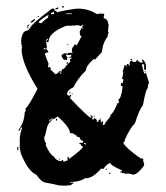

<svg xmlns="http://www.w3.org/2000/svg" viewBox="-20 -564 529 612"><path d="M177.7 -544.4H183.6V-540.5H177.7ZM166 -540.5V-538.6Q166 -534.7 162.1 -534.7H156.2Q156.2 -538.1 166 -540.5ZM146.5 -536.6H150.4Q154.3 -536.1 154.3 -532.7Q152.3 -532.7 152.3 -530.8Q158.2 -530.8 162.1 -524.9Q189 -532.2 226.6 -536.6Q261.2 -536.6 289.1 -519L300.8 -521H302.7Q304.7 -521 304.7 -519L308.6 -521L312.5 -519L310.5 -509.3V-505.4Q323.7 -505.4 326.2 -483.9L324.2 -464.4L326.2 -460.4Q324.7 -452.6 322.3 -452.6L324.2 -448.7Q308.1 -430.2 304.7 -397.9L283.2 -374.5H281.2Q279.3 -374.5 279.3 -376.5Q253.9 -354 253.9 -339.4Q224.6 -310.1 214.8 -286.6Q193.4 -275.9 193.4 -263.2L201.2 -257.3Q201.7 -261.2 205.1 -261.2H207V-259.3L203.1 -253.4V-251.5Q262.2 -189 269.5 -189H271.5V-190.9L267.6 -196.8H269.5Q275.4 -194.8 275.4 -192.9L273.4 -183.1H275.4Q279.3 -183.1 279.3 -187Q289.1 -187 289.1 -175.3H293Q293.9 -183.1 298.8 -183.1L302.7 -177.2Q300.8 -177.2 300.8 -175.3L304.7 -173.3V-177.2H308.6V-171.4L306.6 -167.5L310.5 -165.5H312.5Q312.5 -169.9 332 -192.9V-198.7Q338.9 -198.7 353.5 -231.9Q351.6 -231.9 351.6 -233.9Q359.4 -233.9 359.4 -239.7Q357.4 -243.2 357.4 -247.6Q365.7 -247.6 371.1 -288.6Q367.2 -290.5 365.2 -290.5V-296.4Q365.7 -300.3 369.1 -300.3Q369.1 -298.3 371.1 -298.3L373 -308.1V-312H369.1Q373 -329.6 373 -331.5L371.1 -335.4Q377 -354 377 -356.9H380.9V-351.1H382.8Q383.3 -360.8 388.7 -360.8Q390.6 -356.9 390.6 -355H392.6Q392.6 -358.9 394.5 -358.9L392.6 -362.8Q395.5 -370.6 398.4 -370.6H402.3V-366.7H414.1Q414.1 -372.6 418 -372.6Q418 -370.1 427.7 -364.7H435.5V-366.7L431.6 -372.6L435.5 -374.5Q445.3 -363.3 445.3 -355V-341.3H443.4Q439.5 -341.3 439.5 -345.2V-358.9H431.6L439.5 -329.6H441.4L445.3 -331.5Q455.1 -301.8 455.1 -300.3Q451.2 -293.9 451.2 -288.6V-282.7Q445.3 -282.7 435.5 -228Q425.3 -218.3 410.2 -171.4Q394 -155.3 377 -116.7Q378.9 -116.7 378.9 -114.7Q377.4 -114.7 373 -108.9Q380.4 -92.3 429.7 -58.1L433.6 -60.1L437.5 -54.2Q437.5 -52.2 435.5 -52.2Q439.5 -45.4 439.5 -36.6Q417.5 -7.3 404.3 -7.3Q392.1 -11.2 384.8 -11.2L380.9 -9.3Q374.5 -13.2 371.1 -13.2Q371.1 -11.2 369.1 -11.2Q369.1 -15.1 365.2 -15.1Q365.2 -13.2 363.3 -13.2V-17.1Q369.1 -17.1 369.1 -21Q332 -36.6 332 -44.4Q323.7 -44.4 308.6 -24.9Q304.7 -26.9 302.7 -26.9Q275.4 4.4 253.9 4.4V2.4Q234.9 16.1 203.1 16.1V18.1H214.8Q214.8 20 203.1 27.8Q201.2 27.8 201.2 25.9L191.4 27.8H177.7Q175.8 27.8 175.8 25.9L171.9 27.8Q151.4 22.5 125 18.1Q111.8 16.1 95.7 -7.3Q70.3 -17.1 46.9 -73.7Q43 -89.4 43 -93.3V-120.6Q43 -134.8 50.8 -157.7H46.9Q43 -149.4 43 -147.9H39.1V-149.9Q58.6 -176.3 58.6 -206.5Q60.5 -206.5 62.5 -212.4L60.5 -216.3Q74.2 -230.5 99.6 -280.8Q48.8 -362.3 48.8 -407.7L50.8 -411.6Q48.8 -415.5 48.8 -417.5H50.8L46.9 -425.3L48.8 -429.2Q48.8 -431.2 46.9 -431.2Q50.3 -466.3 66.4 -466.3Q70.3 -466.3 82 -483.9Q105.5 -506.8 138.7 -530.8Q138.7 -532.7 146.5 -536.6ZM142.6 -522.9V-519H152.3V-526.9Q146 -522.9 142.6 -522.9ZM191.4 -521V-519H209V-521ZM103.5 -493.7V-491.7Q104.5 -491.7 111.3 -489.7Q122.6 -501.5 132.8 -507.3L134.8 -517.1Q106.9 -500.5 103.5 -493.7ZM103.5 -513.2V-509.3H99.6Q100.1 -513.2 103.5 -513.2ZM89.8 -503.4H91.8V-501.5Q85.9 -491.7 78.1 -491.7V-493.7Q78.1 -496.1 89.8 -503.4ZM72.3 -485.8H74.2Q74.2 -482.9 66.4 -478V-480Q66.4 -482.9 72.3 -485.8ZM209 -481.9H191.4Q134.8 -460 134.8 -431.2Q132.8 -431.2 132.8 -429.2L128.9 -431.2H127V-429.2Q128.9 -425.3 128.9 -423.3H127L128.9 -419.4V-409.7H125V-405.8L128.9 -407.7L134.8 -397.9L123 -394Q123 -389.6 134.8 -360.8L132.8 -349.1H134.8L138.7 -351.1Q138.7 -350.1 142.6 -345.2L140.6 -341.3Q145 -339.8 156.2 -327.6H158.2Q168 -332 168 -337.4Q169.9 -337.4 169.9 -335.4L173.8 -337.4L177.7 -335.4V-337.4L175.8 -341.3Q189.5 -346.7 189.5 -353L205.1 -368.7L203.1 -372.6V-376.5Q209 -376.5 209 -380.4H199.2V-382.3Q207 -382.3 207 -386.2V-390.1Q205.1 -390.1 201.2 -388.2L189.5 -390.1Q193.4 -380.4 195.3 -380.4Q193.4 -377 193.4 -372.6H191.4L187.5 -374.5V-372.6Q181.2 -372.6 175.8 -386.2Q179.2 -394 189.5 -394H191.4L195.3 -392.1Q195.3 -396 209 -396V-394H210.9L209 -403.8V-405.8L210.9 -409.7H209Q216.8 -417.5 216.8 -421.4L220.7 -423.3Q221.2 -419.4 224.6 -419.4Q240.2 -447.8 240.2 -448.7Q234.4 -448.7 234.4 -458.5V-464.4L244.1 -481.9V-483.9H242.2Q238.3 -483.4 238.3 -480Q231.9 -483.9 226.6 -483.9L212.9 -481.9V-483.9ZM70.3 -478V-474.1H66.4Q66.9 -478 70.3 -478ZM242.2 -476.1V-472.2H244.1V-476.1ZM127 -435.1V-433.1H128.9Q128.9 -437 132.8 -437V-440.9Q129.9 -440.9 127 -435.1ZM193.4 -423.3H197.3V-421.4H193.4ZM119.1 -407.7V-405.8Q123 -405.8 123 -409.7V-411.6Q119.1 -411.1 119.1 -407.7ZM396.5 -376.5H400.4V-372.6H396.5ZM197.3 -366.7V-364.7Q197.3 -360.8 193.4 -360.8H191.4Q191.4 -363.8 197.3 -366.7ZM441.4 -337.4H443.4V-333.5H441.4ZM169.9 -333.5Q170.4 -329.6 173.8 -329.6H175.8Q175.8 -333.5 171.9 -333.5ZM201.2 -271Q205.1 -270.5 205.1 -267.1H201.2ZM209 -267.1H210.9V-263.2H209ZM144.5 -183.1 140.6 -185.1H138.7V-183.1Q144.5 -183.1 144.5 -179.2Q132.3 -171.4 128.9 -153.8Q124 -128.4 121.1 -128.4V-124.5Q121.1 -114.3 127 -106.9V-105Q127 -103 125 -103Q138.7 -71.8 150.4 -65.9Q160.6 -50.3 175.8 -50.3Q176.3 -54.2 179.7 -54.2L183.6 -48.3Q191.4 -52.2 195.3 -52.2V-64H199.2V-58.1H201.2Q241.7 -87.9 244.1 -95.2V-97.2Q239.3 -97.2 236.3 -105Q232.4 -105 232.4 -108.9H244.1L246.1 -112.8Q239.3 -118.7 236.3 -118.7Q236.3 -128.4 224.6 -128.4Q224.6 -134.3 220.7 -134.3Q220.7 -132.3 218.8 -132.3Q218.8 -139.2 203.1 -140.1Q203.1 -157.2 164.1 -192.9Q150.9 -183.1 144.5 -183.1ZM279.3 -194.8H281.2V-190.9H279.3ZM144.5 -187V-185.1H148.4V-187ZM298.8 -187H300.8V-183.1H298.8ZM158.2 -185.1H162.1V-183.1Q162.1 -179.2 158.2 -179.2ZM136.7 -181.2V-177.2Q140.6 -177.2 140.6 -181.2ZM248 -108.9V-105Q250 -105 253.9 -103V-106.9Q252 -106.9 248 -108.9ZM35.2 -95.2H39.1V-93.3Q39.1 -91.3 37.1 -91.3L39.1 -87.4V-85.4H35.2ZM168 -58.1H171.9V-56.2H168ZM320.3 -26.9V-22.9H316.4Q316.9 -26.9 320.3 -26.9ZM328.1 -13.2H332V-9.3H328.1Z"/></svg>

Font: Mister Brush
Style: Regular
Weight: 400
Designer: GGBotNet
Foundry: GGBotNet
Version: 1.00